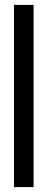

<svg xmlns="http://www.w3.org/2000/svg" viewBox="-20 -763 194 783"><path d="M37 0V-743H117V0Z"/></svg>

Font: Saira UltraCondensed SemiBold
Style: Regular
Weight: 600
Width: 1
Designer: Hector Gatti with collaboration of the Omnibus-Type team
Foundry: Omnibus-Type
Version: Version 1.101